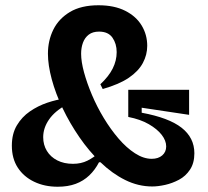

<svg xmlns="http://www.w3.org/2000/svg" viewBox="-20 -695 791 729"><path d="M558 13Q505 13 455.5 -11.5Q406 -36 362 -78.5Q318 -121 281.5 -174Q245 -227 218 -283.5Q191 -340 176.5 -394Q162 -448 162 -491Q162 -541 182.5 -582.5Q203 -624 245.5 -649.5Q288 -675 354 -675Q414 -675 455.5 -654Q497 -633 518 -598Q539 -563 539 -521Q539 -487 522.5 -456Q506 -425 469.5 -400Q433 -375 370 -357L361 -375Q393 -405 408 -435Q423 -465 423 -497Q423 -529 407 -552Q391 -575 356 -575Q332 -575 317 -563.5Q302 -552 295 -533Q288 -514 288 -491Q288 -461 299 -420.5Q310 -380 329 -335Q348 -290 374 -247Q400 -204 430 -169Q460 -134 492.5 -113Q525 -92 556 -92Q581 -92 596 -105Q611 -118 611 -139Q611 -161 594 -183Q577 -205 545 -223.5Q513 -242 467 -251V-354H698V-259L518 -286V-267Q621 -248 669.5 -210Q718 -172 718 -113Q718 -76 701.5 -51Q685 -26 659.5 -12.5Q634 1 607 7Q580 13 558 13ZM199 14Q149 14 109.5 -5Q70 -24 47.5 -58.5Q25 -93 25 -142Q25 -187 44 -219Q63 -251 93.5 -272Q124 -293 159.5 -305Q195 -317 228 -321L232 -297Q188 -273 166 -241Q144 -209 144 -174Q144 -145 158 -122Q172 -99 197.5 -86Q223 -73 257 -73Q288 -73 312 -85Q336 -97 357 -116L378 -79H356Q341 -50 319 -29Q297 -8 267.5 3Q238 14 199 14Z"/></svg>

Font: Bricolage Grotesque 18pt SemiBold
Style: Regular
Weight: 600
Version: Version 1.001;gftools[0.9.33.dev8+g029e19f]